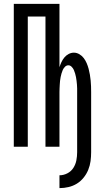

<svg xmlns="http://www.w3.org/2000/svg" viewBox="-20 -755 540 988"><path d="M286 213V147Q307 147 326.5 137Q346 127 357.5 109Q369 91 373 70Q377 49 377 28V-281Q377 -290 377 -300Q377 -310 376 -319.5Q375 -329 374 -339Q373 -349 371 -358.5Q369 -368 366.5 -377Q364 -386 360 -395Q356 -404 348.5 -411.5Q341 -419 332 -419Q322 -419 314.5 -411.5Q307 -404 303 -395Q299 -386 296.5 -377Q294 -368 292 -358.5Q290 -349 289 -339Q288 -329 287.5 -319.5Q287 -310 286.5 -300Q286 -290 286 -281V0H214V-670H123V0H51V-735H286V-409Q290 -422 296 -435Q302 -448 311 -459Q320 -470 333 -477Q346 -484 360 -484Q375 -484 388.5 -476Q402 -468 411 -456Q420 -444 426 -430Q432 -416 436 -401Q440 -386 442.5 -371Q445 -356 446.5 -341Q448 -326 448.5 -311Q449 -296 449 -281V28Q449 51 446 74Q443 97 434 119Q425 141 410 159.5Q395 178 375.5 190Q356 202 333 207.5Q310 213 286 213Z"/></svg>

Font: Iosevka
Style: Regular
Weight: 400
Monospace: yes
Designer: Belleve Invis
Foundry: Belleve Invis
Version: Version 33.2.3; ttfautohint (v1.8.4)